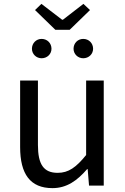

<svg xmlns="http://www.w3.org/2000/svg" viewBox="-20 -959 647 992"><path d="M251 13C325 13 379 -26 430 -85H433L440 0H516V-543H425V-158C373 -94 334 -66 278 -66C206 -66 176 -109 176 -210V-543H84V-199C84 -60 136 13 251 13ZM266 -805H340L445 -907L411 -939L305 -857H301L194 -939L161 -907ZM195 -658C224 -658 246 -680 246 -707C246 -736 224 -758 195 -758C167 -758 145 -736 145 -707C145 -680 167 -658 195 -658ZM410 -658C439 -658 461 -680 461 -707C461 -736 439 -758 410 -758C382 -758 360 -736 360 -707C360 -680 382 -658 410 -658Z"/></svg>

Font: Source Han Sans JP
Style: Regular
Weight: 400
Designer: Ryoko NISHIZUKA 西塚涼子 (kana, bopomofo & ideographs); Paul D. Hunt (Latin, Greek & Cyrillic); Sandoll Communications 산돌커뮤니
Foundry: Adobe
Version: Version 2.004;hotconv 1.0.118;makeotfexe 2.5.65603